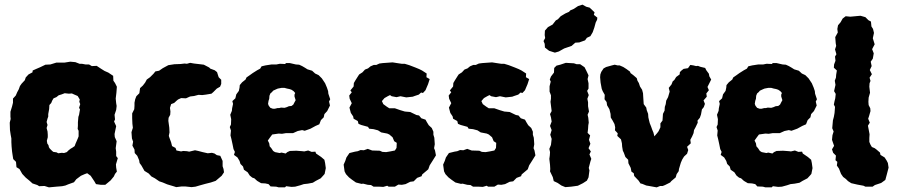

<svg xmlns="http://www.w3.org/2000/svg" viewBox="-20 -787 3876 828"><path d="M248 16 223 18 191 21 172 15 149 16 141 11 120 4 108 -7 91 -21 76 -37 64 -58 51 -66 49 -89 37 -101 34 -120 32 -134 30 -155 29 -174V-190L26 -206L23 -226L22 -258L26 -274L25 -284V-305L32 -328L36 -344V-362L48 -375L54 -389L61 -402L66 -416L73 -426L87 -441L91 -453L103 -466L120 -475L121 -483L139 -491L153 -497L176 -508L197 -509L223 -517H258L283 -521L305 -519L323 -512H333L349 -509H364L376 -502L397 -503L415 -491L431 -481L447 -474L468 -460L469 -439L476 -429L484 -413L482 -387L479 -362L481 -342L483 -330L481 -313L474 -292L476 -272L472 -263L481 -243L474 -209L475 -196L483 -178L479 -148L481 -133V-114L488 -105L480 -78L481 -64L484 -47L476 -37L471 -26L457 -9L445 1L434 10H415L394 7L387 -5L371 -29L356 -40L345 -36L329 -29L309 -14L299 -1L274 8L262 13ZM231 -126 247 -128 256 -127 268 -131 276 -139 285 -146 292 -150 302 -157 306 -168 310 -177 316 -191 319 -199V-223L315 -231L316 -245V-260L317 -271L318 -283L321 -292L323 -304L325 -315L321 -322L326 -338L322 -348L324 -358L315 -373L301 -379L290 -384L277 -383L259 -385L246 -380L233 -376L223 -368L211 -363L205 -353L201 -343L193 -334L192 -317L190 -306L188 -295V-284L185 -276L181 -261L185 -248L181 -235L185 -220L186 -206V-195L182 -180L184 -168L189 -161L191 -152L195 -146L205 -136L210 -132L224 -130Z M740 20 731 17 701 8 682 0 667 -5 648 -18 633 -26 621 -39 603 -50 590 -73 582 -84 580 -96 572 -115 561 -127 560 -142 551 -159 554 -176 549 -190 547 -217 553 -236 551 -253 550 -277V-298L559 -316L560 -331V-344L563 -359L568 -372L581 -385L584 -407L596 -418L606 -431L613 -444L627 -454L642 -469L650 -479L666 -482L682 -493L706 -506L732 -510L759 -511L776 -513L786 -512L800 -516L817 -513L843 -510L859 -508L882 -496L887 -491L906 -484L916 -476L923 -454L934 -443V-425L929 -413L915 -405L900 -390L892 -383L868 -379L852 -377L836 -378L817 -373L800 -371L782 -363L761 -364L748 -358L743 -354L731 -343L718 -338L713 -322L715 -306L714 -292L707 -279L706 -266L710 -237L711 -216L708 -201L711 -192L718 -173L722 -157L737 -149L741 -138L761 -134L770 -136L786 -135L796 -133L821 -139L835 -136L854 -131L876 -126L894 -128L905 -125L915 -118L930 -115L940 -93V-70L944 -58L946 -44L936 -29L910 -7L889 0L865 6L840 13L823 18L806 20L778 17H764Z M1182 21 1171 18 1147 17 1138 7 1124 4 1106 3 1089 -7 1077 -18 1068 -21 1057 -30 1048 -44 1032 -55 1028 -69 1017 -80 1013 -93 1004 -108 989 -119 993 -132 987 -144 983 -164 978 -187 974 -203 976 -224 971 -239 976 -250 977 -273 973 -292 980 -309 981 -320 985 -339 982 -351 995 -363 999 -380 1010 -395 1013 -409 1014 -420 1024 -432 1039 -444 1043 -453 1056 -462 1070 -472 1089 -484 1102 -491 1108 -501 1125 -505 1151 -509H1172L1187 -512L1209 -511L1214 -515H1230L1256 -509L1270 -508L1283 -502L1295 -495L1306 -488L1326 -482L1339 -470L1354 -463L1368 -449L1374 -440L1382 -428L1390 -409L1395 -394L1396 -383L1404 -359L1399 -349L1403 -332L1398 -322L1391 -308L1379 -295L1376 -281L1364 -269L1357 -251L1341 -244L1319 -232L1294 -223L1283 -226L1264 -222L1244 -213H1229H1214L1196 -210L1182 -211L1154 -207L1145 -195L1135 -181L1141 -169L1143 -156L1150 -148L1158 -136L1166 -131L1186 -127L1194 -129L1212 -125L1219 -131L1230 -136L1258 -137L1284 -135L1292 -134L1309 -138L1324 -132L1340 -133L1343 -125L1365 -110L1379 -98L1382 -84L1385 -62L1380 -37L1374 -30L1363 -18L1342 -7L1329 1L1308 5L1290 7L1275 12L1253 18L1237 19L1214 16L1209 21ZM1157 -318H1165L1177 -321H1184L1192 -323L1207 -322L1217 -325L1226 -329L1237 -330L1245 -336L1249 -344L1255 -355L1250 -371V-379L1253 -386L1246 -394L1237 -400L1228 -403L1218 -405L1207 -408H1194L1178 -405L1171 -402L1158 -396L1153 -390L1146 -384L1142 -374L1141 -361L1138 -352L1136 -339L1139 -331L1146 -322Z M1515 0 1498 -12 1485 -22 1472 -36 1466 -48 1462 -77 1469 -93 1474 -108 1487 -127 1511 -133 1523 -135 1535 -140 1549 -139 1566 -145 1585 -138 1618 -137 1629 -132 1645 -131 1663 -134 1683 -138 1690 -149 1691 -171 1680 -178 1673 -195 1659 -207 1650 -211 1624 -216 1610 -225 1591 -230 1572 -232 1567 -240 1538 -248 1526 -253 1523 -265 1505 -275 1503 -285 1493 -300 1487 -323 1497 -342 1488 -361 1486 -375 1497 -389 1491 -397 1505 -414 1506 -429 1513 -441 1525 -460 1529 -466 1543 -475 1554 -487 1567 -492 1578 -501 1592 -507H1603L1616 -513L1631 -515L1673 -518L1692 -515L1712 -512H1725L1745 -506L1771 -496L1788 -489L1800 -483L1820 -470L1819 -454L1833 -446L1826 -424L1820 -410L1815 -398L1804 -386L1796 -388L1786 -379L1768 -373L1760 -370L1732 -367L1707 -372L1690 -368L1669 -372L1662 -377L1652 -372L1638 -364L1627 -351L1633 -338L1648 -327L1659 -320H1683L1706 -312L1726 -306L1749 -304L1776 -291L1787 -289L1797 -277L1815 -271L1821 -260L1829 -247L1842 -235L1849 -219V-206L1853 -193L1855 -165L1852 -148L1856 -138L1860 -117L1847 -96L1833 -74L1827 -57L1820 -51L1801 -35L1798 -27L1779 -20L1764 -5L1749 -3L1729 7L1713 10L1698 9L1683 18H1656L1650 14L1633 19L1615 18H1591L1580 11L1566 10L1546 5L1539 6Z M1944 0 1927 -12 1914 -22 1901 -36 1895 -48 1891 -77 1898 -93 1903 -108 1916 -127 1940 -133 1952 -135 1964 -140 1978 -139 1995 -145 2014 -138 2047 -137 2058 -132 2074 -131 2092 -134 2112 -138 2119 -149 2120 -171 2109 -178 2102 -195 2088 -207 2079 -211 2053 -216 2039 -225 2020 -230 2001 -232 1996 -240 1967 -248 1955 -253 1952 -265 1934 -275 1932 -285 1922 -300 1916 -323 1926 -342 1917 -361 1915 -375 1926 -389 1920 -397 1934 -414 1935 -429 1942 -441 1954 -460 1958 -466 1972 -475 1983 -487 1996 -492 2007 -501 2021 -507H2032L2045 -513L2060 -515L2102 -518L2121 -515L2141 -512H2154L2174 -506L2200 -496L2217 -489L2229 -483L2249 -470L2248 -454L2262 -446L2255 -424L2249 -410L2244 -398L2233 -386L2225 -388L2215 -379L2197 -373L2189 -370L2161 -367L2136 -372L2119 -368L2098 -372L2091 -377L2081 -372L2067 -364L2056 -351L2062 -338L2077 -327L2088 -320H2112L2135 -312L2155 -306L2178 -304L2205 -291L2216 -289L2226 -277L2244 -271L2250 -260L2258 -247L2271 -235L2278 -219V-206L2282 -193L2284 -165L2281 -148L2285 -138L2289 -117L2276 -96L2262 -74L2256 -57L2249 -51L2230 -35L2227 -27L2208 -20L2193 -5L2178 -3L2158 7L2142 10L2127 9L2112 18H2085L2079 14L2062 19L2044 18H2020L2009 11L1995 10L1975 5L1968 6Z M2364 -23 2352 -48 2353 -58 2352 -76 2349 -102 2351 -116 2352 -131 2349 -145 2356 -162 2359 -188 2353 -206 2359 -226 2352 -244 2359 -263 2356 -281 2352 -295 2359 -308 2357 -324 2354 -348 2356 -361V-376L2350 -392V-415L2355 -435L2351 -444L2356 -457L2369 -474L2370 -494L2380 -504L2396 -508L2420 -516L2455 -514L2467 -510H2482L2501 -497L2509 -481L2518 -462L2514 -446L2518 -428V-405L2512 -395L2519 -377L2513 -361L2516 -346V-329L2520 -306L2514 -292L2517 -279L2519 -258L2517 -247L2516 -231L2514 -214L2525 -203L2520 -184L2526 -167L2518 -148L2528 -134L2522 -121L2530 -102L2526 -90L2519 -63L2522 -52L2518 -22L2511 -8L2494 3L2472 14L2443 18L2418 20L2401 13L2385 2L2368 -6ZM2373 -560 2348 -568 2330 -582 2329 -598 2324 -610 2331 -623 2329 -636 2330 -655 2343 -670 2363 -681 2377 -699 2386 -704 2398 -717 2418 -729 2434 -736 2439 -742 2455 -749 2473 -761 2492 -767 2508 -758 2523 -754 2544 -734 2541 -723 2556 -711 2555 -702 2549 -690 2543 -668 2536 -648 2526 -631 2511 -624 2503 -613 2478 -604 2461 -603 2445 -589 2413 -578 2390 -565Z M2812 21 2779 15 2767 13 2750 6 2742 4 2734 -8 2715 -28 2713 -40 2703 -47 2700 -63 2690 -83 2689 -98 2677 -110 2670 -129 2666 -137 2663 -155 2662 -169 2658 -186 2642 -201 2644 -212 2632 -225 2633 -238 2630 -252 2622 -267 2614 -280 2613 -296 2608 -316 2598 -333 2596 -347 2587 -359 2588 -378 2579 -394 2575 -404 2570 -431 2568 -454 2569 -466 2573 -477 2583 -492 2594 -498 2619 -505 2631 -508 2643 -505H2652L2668 -498L2682 -489L2697 -478L2699 -472L2711 -463L2726 -450L2729 -439L2735 -429L2740 -414L2749 -400L2753 -385L2754 -368L2755 -353L2756 -338L2767 -323L2769 -312L2775 -296L2776 -281L2779 -268L2782 -256L2788 -241L2793 -227L2798 -215L2802 -199L2814 -213L2820 -221L2828 -238V-255L2837 -267L2838 -281L2839 -296L2846 -310L2847 -326L2851 -338L2853 -353L2861 -368L2868 -392L2864 -408L2876 -423L2881 -436L2888 -442L2896 -455L2911 -466L2912 -476L2919 -483L2928 -490L2947 -493L2957 -507L2970 -505L2982 -502L2990 -503L3000 -499L3021 -494L3026 -484L3037 -469L3039 -458L3047 -444L3031 -412L3037 -398L3026 -384L3028 -370L3014 -354L3020 -339L3015 -325L3007 -315L3003 -293L2998 -279L2988 -267L2989 -258L2980 -239L2973 -226L2971 -213L2965 -199L2957 -184L2959 -169L2943 -154L2948 -140L2943 -124L2930 -112L2922 -99L2916 -85L2908 -58L2907 -49L2898 -36L2894 -22L2875 -6L2870 0L2848 11L2838 15H2827Z M3281 21 3270 18 3246 17 3237 7 3223 4 3205 3 3188 -7 3176 -18 3167 -21 3156 -30 3147 -44 3131 -55 3127 -69 3116 -80 3112 -93 3103 -108 3088 -119 3092 -132 3086 -144 3082 -164 3077 -187 3073 -203 3075 -224 3070 -239 3075 -250 3076 -273 3072 -292 3079 -309 3080 -320 3084 -339 3081 -351 3094 -363 3098 -380 3109 -395 3112 -409 3113 -420 3123 -432 3138 -444 3142 -453 3155 -462 3169 -472 3188 -484 3201 -491 3207 -501 3224 -505 3250 -509H3271L3286 -512L3308 -511L3313 -515H3329L3355 -509L3369 -508L3382 -502L3394 -495L3405 -488L3425 -482L3438 -470L3453 -463L3467 -449L3473 -440L3481 -428L3489 -409L3494 -394L3495 -383L3503 -359L3498 -349L3502 -332L3497 -322L3490 -308L3478 -295L3475 -281L3463 -269L3456 -251L3440 -244L3418 -232L3393 -223L3382 -226L3363 -222L3343 -213H3328H3313L3295 -210L3281 -211L3253 -207L3244 -195L3234 -181L3240 -169L3242 -156L3249 -148L3257 -136L3265 -131L3285 -127L3293 -129L3311 -125L3318 -131L3329 -136L3357 -137L3383 -135L3391 -134L3408 -138L3423 -132L3439 -133L3442 -125L3464 -110L3478 -98L3481 -84L3484 -62L3479 -37L3473 -30L3462 -18L3441 -7L3428 1L3407 5L3389 7L3374 12L3352 18L3336 19L3313 16L3308 21ZM3256 -318H3264L3276 -321H3283L3291 -323L3306 -322L3316 -325L3325 -329L3336 -330L3344 -336L3348 -344L3354 -355L3349 -371V-379L3352 -386L3345 -394L3336 -400L3327 -403L3317 -405L3306 -408H3293L3277 -405L3270 -402L3257 -396L3252 -390L3245 -384L3241 -374L3240 -361L3237 -352L3235 -339L3238 -331L3245 -322Z M3712 18 3704 14 3677 9 3651 3 3637 -6 3628 -15 3616 -24 3607 -37 3598 -60 3589 -73 3591 -89 3583 -96 3585 -116 3573 -128 3568 -143 3577 -158 3568 -184 3570 -204 3575 -220 3569 -234 3572 -268 3576 -283 3579 -300 3581 -326 3576 -336 3579 -351 3582 -363 3584 -382 3577 -394 3583 -421 3580 -439 3585 -452 3586 -465 3589 -483 3576 -495 3577 -509 3583 -525 3581 -543 3587 -553 3581 -574 3586 -589 3584 -601 3582 -627 3593 -647 3591 -662 3594 -678 3605 -691 3614 -707 3627 -717 3647 -715 3679 -718 3691 -719 3712 -713 3725 -700 3736 -694 3738 -673 3745 -662 3749 -645 3744 -622 3752 -596 3741 -575 3748 -557 3744 -534 3735 -521 3739 -502 3731 -485 3740 -467 3730 -452 3734 -438 3730 -428 3729 -413 3732 -387 3726 -366 3725 -348 3726 -334 3733 -320 3734 -308 3728 -287 3724 -275 3731 -258 3723 -245 3727 -224 3730 -208 3729 -192V-175L3734 -163L3740 -153L3752 -148L3760 -142L3775 -129L3777 -119L3795 -108L3804 -94L3809 -84L3812 -64L3805 -37L3798 -11L3780 2L3753 11L3743 18Z"/></svg>

Font: Winky Rough
Style: Bold
Weight: 700
Designer: Simon Atzbach
Foundry: typofactur
Version: Version 1.206; ttfautohint (v1.8.4.7-5d5b)